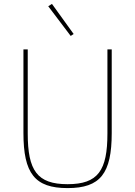

<svg xmlns="http://www.w3.org/2000/svg" viewBox="-20 -951 692 983"><path d="M342 -767 357 -777 246 -931 227 -919ZM100 -698V-270C100 -63 158 12 326 12C494 12 552 -63 552 -270V-698H530V-268C530 -78 482 -8 326 -8C170 -8 122 -78 122 -268V-698Z"/></svg>

Font: IBM Plex Sans Thai Looped Thin
Style: Regular
Weight: 100
Designer: Mike Abbink, Paul van der Laan, Pieter van Rosmalen, Ben Mitchell, Mark Frömberg
Foundry: Bold Monday
Version: Version 1.1